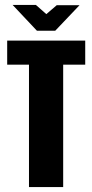

<svg xmlns="http://www.w3.org/2000/svg" viewBox="-20 -755 372 775"><path d="M97 0V-494H9V-591H324V-494H235V0ZM129 -631 31 -735H125L167 -698L209 -734H301L203 -631Z"/></svg>

Font: Alumni Sans ExtraBold
Style: Regular
Weight: 800
Designer: Robert E. Leuschke
Foundry: Robert E. Leuschke
Version: Version 1.018